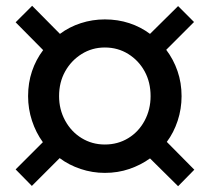

<svg xmlns="http://www.w3.org/2000/svg" viewBox="-20 -694 724 663"><path d="M90 -52 34 -109 128 -203Q104 -236 90.5 -277Q77 -318 77 -362Q77 -408 90.5 -448Q104 -488 129 -521L34 -617L91 -674L187 -577Q219 -601 259 -614Q299 -627 342 -627Q387 -627 426.5 -614Q466 -601 498 -577L595 -673L650 -618L554 -522Q579 -489 593 -448.5Q607 -408 607 -362Q607 -318 593.5 -277Q580 -236 556 -204L651 -108L595 -51L498 -147Q466 -124 426.5 -110.5Q387 -97 342 -97Q299 -97 258.5 -110.5Q218 -124 186 -148ZM342 -195Q387 -195 423 -217Q459 -239 479.5 -277.5Q500 -316 500 -362Q500 -410 479.5 -447.5Q459 -485 423 -507.5Q387 -530 342 -530Q298 -530 262 -507.5Q226 -485 205 -447.5Q184 -410 184 -362Q184 -316 205 -277.5Q226 -239 262 -217Q298 -195 342 -195Z"/></svg>

Font: Red Hat Text SemiBold
Style: Italic
Weight: 600
Italic angle: -12°
Designer: Pentagram, MCKL
Foundry: Pentagram, MCKL
Version: Version 1.023